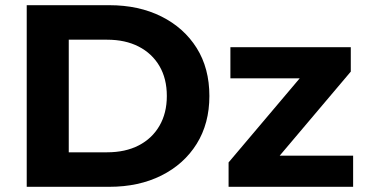

<svg xmlns="http://www.w3.org/2000/svg" viewBox="-20 -720 1409 740"><path d="M83 0V-700H401Q515 -700 602 -656.5Q689 -613 738 -535Q787 -457 787 -350Q787 -244 738 -165.5Q689 -87 602 -43.5Q515 0 401 0ZM245 -133H393Q463 -133 514.5 -159.5Q566 -186 594.5 -235Q623 -284 623 -350Q623 -417 594.5 -465.5Q566 -514 514.5 -540.5Q463 -567 393 -567H245ZM861 0V-94L1179 -470L1206 -418H868V-538H1332V-444L1014 -68L986 -120H1341V0Z"/></svg>

Font: Montserrat Thin
Style: Bold
Weight: 700
Version: Version 9.000